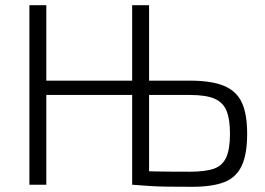

<svg xmlns="http://www.w3.org/2000/svg" viewBox="-20 -710 1020 738"><path d="M710 -400Q793 -400 841 -380Q889 -360 909.5 -316Q930 -272 930 -196Q930 -116 908.5 -71.5Q887 -27 841 -9.5Q795 8 719 8Q665 8 627 7.5Q589 7 556.5 5Q524 3 488 0L502 -53Q523 -52 578 -51Q633 -50 710 -50Q769 -50 802 -61.5Q835 -73 849.5 -105Q864 -137 864 -196Q864 -251 851 -283.5Q838 -316 805 -330.5Q772 -345 710 -345H501V-400ZM158 -690V0H93V-690ZM498 -400V-345H150V-400ZM553 -690V0H488V-690Z"/></svg>

Font: Exo 2 Light
Style: Regular
Weight: 300
Designer: Natanael Gama
Foundry: Natanael Gama
Version: Version 2.010